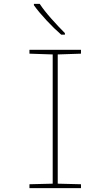

<svg xmlns="http://www.w3.org/2000/svg" viewBox="-20 -971 570 991"><path d="M132 0V-20L252 -23V-690L132 -694V-714H398V-694L278 -690V-23L398 -20V0ZM296 -792Q260 -823 220 -866Q180 -909 155 -944V-951H185Q208 -916 245.5 -874Q283 -832 315 -800V-792Z"/></svg>

Font: Noto Sans Mono Condensed Thin
Style: Regular
Weight: 100
Width: 3
Designer: Monotype Design Team
Foundry: Monotype Imaging Inc.
Version: Version 2.014; ttfautohint (v1.8.4.7-5d5b)